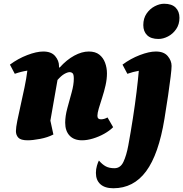

<svg xmlns="http://www.w3.org/2000/svg" viewBox="-20 -737 978 1025"><path d="M128 12Q91 12 78 -2Q65 -16 65 -37Q65 -56 72.5 -93Q80 -130 90.5 -176.5Q101 -223 111 -271Q121 -319 126 -360Q93 -355 59 -343L33 -392Q76 -424 125.5 -443Q175 -462 211 -462Q254 -462 274.5 -437.5Q295 -413 295 -385V-377H299Q336 -418 376.5 -440Q417 -462 454 -462Q489 -462 510 -445.5Q531 -429 541 -402Q551 -375 551 -345Q551 -315 543.5 -281.5Q536 -248 525.5 -216Q515 -184 507.5 -158.5Q500 -133 500 -119Q500 -100 519 -100Q536 -100 554 -110L584 -58Q565 -39 536.5 -23Q508 -7 476.5 2.5Q445 12 418 12Q375 12 351.5 -13Q328 -38 328 -82Q328 -117 339.5 -159.5Q351 -202 362.5 -243.5Q374 -285 374 -317Q374 -340 367.5 -346Q361 -352 353 -352Q341 -352 324 -342.5Q307 -333 287 -310L249 -93L265 -19Q234 -3 194 4.5Q154 12 128 12ZM585 268Q540 268 516 246.5Q492 225 492 186Q492 166 497.5 147.5Q503 129 508 120Q526 141 544.5 151Q563 161 591 161Q623 161 639 127Q655 93 665 39Q678 -32 689.5 -106Q701 -180 709 -246Q717 -312 721 -359Q691 -354 660 -343L634 -392Q677 -424 726.5 -443Q776 -462 812 -462Q855 -462 875.5 -437.5Q896 -413 896 -385Q896 -369 891 -327.5Q886 -286 877.5 -228Q869 -170 858 -103Q827 87 760 177.5Q693 268 585 268ZM826 -529Q786 -529 765.5 -549Q745 -569 745 -603Q745 -639 762.5 -664.5Q780 -690 806 -703.5Q832 -717 856 -717Q897 -717 917.5 -696.5Q938 -676 938 -642Q938 -607 920.5 -581.5Q903 -556 877 -542.5Q851 -529 826 -529Z"/></svg>

Font: Petrona Black
Style: Italic
Weight: 900
Italic angle: -9°
Designer: Ringo R. Seeber
Foundry: Ringo R. Seeber
Version: Version 2.001; ttfautohint (v1.8.3)